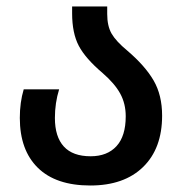

<svg xmlns="http://www.w3.org/2000/svg" viewBox="-20 -561 563 591"><path d="M41 -198Q41 -246 53 -286H162Q149 -244 149 -198Q149 -140 176.5 -110Q204 -80 259 -80Q310 -80 338.5 -111Q367 -142 367 -203Q367 -242 350 -273Q333 -304 296 -336Q243 -381 222.5 -420Q202 -459 202 -520V-541H310V-518Q310 -481 323.5 -457.5Q337 -434 372 -405Q427 -358 453 -313Q479 -268 479 -205Q479 -104 420.5 -47Q362 10 258 10Q152 10 96.5 -44.5Q41 -99 41 -198Z"/></svg>

Font: Noto Sans Georgian Medium Narrow
Style: Regular
Weight: 500
Width: 4
Designer: Monotype Design team
Foundry: Monotype Imaging Inc.
Version: Version 1.000